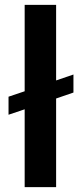

<svg xmlns="http://www.w3.org/2000/svg" viewBox="-20 -770 338 790"><path d="M282.2 -463.4V-389.2L210.9 -364.7V0H81.5V-320.3L15.1 -297.9V-372.1L81.5 -394.5V-750H210.9V-439Z"/></svg>

Font: Vazirmatn UI SemiBold
Style: Regular
Weight: 600
Designer: Saber Rastikerdar
Foundry: Saber Rastikerdar
Version: Version 33.003